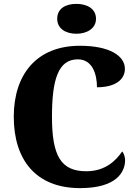

<svg xmlns="http://www.w3.org/2000/svg" viewBox="-20 -960 705 990"><path d="M374 -786C428 -786 475 -813 475 -863C475 -916 428 -940 374 -940C318 -940 275 -916 275 -863C275 -813 318 -786 374 -786ZM393 10C582 10 625 -74 625 -134C625 -149 619 -170 610 -179C579 -134 525 -77 425 -77C294 -77 248 -156 248 -358C248 -547 279 -654 381 -654C457 -654 480 -577 480 -510C578 -510 624 -552 624 -605C624 -671 547 -724 392 -724C167 -724 51 -574 51 -358C51 -137 164 10 393 10Z"/></svg>

Font: Noto Serif Georgian SemiCondensed Black
Style: Regular
Weight: 900
Width: 4
Designer: Monotype Design Team, Akaki Razmadze
Foundry: Google LLC
Version: Version 2.003